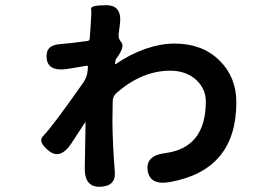

<svg xmlns="http://www.w3.org/2000/svg" viewBox="-20 -668 1040 736"><path d="M364 48Q303 50 305 -26L308 -196Q308 -201 305 -197L254 -119Q212 -55 168 -89Q124 -124 144.5 -145.5Q165 -167 201 -215Q223 -245 245 -275L299 -351Q314 -372 316 -398L317 -412Q317 -417 312 -416L240 -404Q164 -392 159 -444Q153 -496 212 -499Q217 -499 253 -503L315 -511Q324 -512 324 -521L326 -547Q328 -585 329.5 -603Q331 -621 329 -634.5Q327 -648 389 -648Q451 -647 439 -570L435 -539Q432 -520 445 -506Q460 -489 425 -442Q422 -438 421 -425Q421 -420 425 -423Q476 -459 538 -481Q597 -501 649 -501Q755 -501 820.5 -437Q886 -373 886 -276Q886 -15 630 30Q555 43 546 -14Q538 -72 613 -81Q769 -101 769 -279Q769 -326 734 -360Q695 -397 632 -397Q525 -397 427 -312Q412 -299 412 -279Q411 -243 411 -206Q411 -127 420 -10Q425 46 364 48Z"/></svg>

Font: Resource Han Rounded KR
Style: Bold
Weight: 700
Designer: Cyano Hao (round all glyphs); Ryoko NISHIZUKA 西塚涼子 (kana, bopomofo & ideographs); Paul D. Hunt (Latin, Greek & Cyrillic)
Foundry: Cyano Hao
Version: 0.990